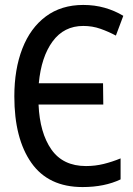

<svg xmlns="http://www.w3.org/2000/svg" viewBox="-20 -747 540 777"><path d="M314 10Q176 10 107 -88Q38 -186 38 -357Q38 -467 70.5 -550.5Q103 -634 165.5 -680.5Q228 -727 317 -727Q363 -727 403.5 -715.5Q444 -704 479 -683L449 -603Q419 -619 386.5 -630.5Q354 -642 317 -642Q239 -642 193 -579.5Q147 -517 137 -410H397L398 -324H136Q141 -209 188 -142Q235 -75 328 -75Q365 -75 399.5 -83.5Q434 -92 468 -106V-21Q403 10 314 10Z"/></svg>

Font: Noto Sans Mono ExtraCondensed Medium
Style: Regular
Weight: 500
Width: 2
Designer: Monotype Design Team
Foundry: Monotype Imaging Inc.
Version: Version 2.014